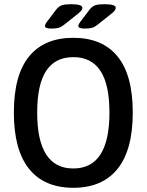

<svg xmlns="http://www.w3.org/2000/svg" viewBox="-20 -887 698 914"><path d="M329 7Q191 7 118.5 -83Q46 -173 46 -351Q46 -530 118.5 -618.5Q191 -707 329 -707Q467 -707 539.5 -618.5Q612 -530 612 -351Q612 -173 539.5 -83Q467 7 329 7ZM329 -85Q501 -85 501 -351Q501 -485 458 -550Q415 -615 329 -615Q243 -615 200 -550Q157 -485 157 -351Q157 -85 329 -85ZM224 -751Q194 -751 194 -763Q194 -771 204 -784L248 -842Q260 -857 274.5 -862Q289 -867 318 -867Q372 -867 372 -850Q372 -843 366 -835.5Q360 -828 343 -815L285 -769Q271 -758 258.5 -754.5Q246 -751 224 -751ZM383 -751Q353 -751 353 -763Q353 -771 363 -784L407 -842Q419 -857 433.5 -862Q448 -867 477 -867Q531 -867 531 -850Q531 -843 525 -835.5Q519 -828 502 -815L444 -769Q430 -758 417.5 -754.5Q405 -751 383 -751Z"/></svg>

Font: Asap Semi Condensed Medium
Style: Regular
Weight: 500
Width: 4
Designer: Pablo Cosgaya
Foundry: Omnibus-Type
Version: Version 3.001; ttfautohint (v1.8.4.7-5d5b)